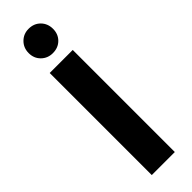

<svg xmlns="http://www.w3.org/2000/svg" viewBox="-309 -928 931 931"><g transform="rotate(-45 156.5 -462.0)"><path d="M77 -700H235V0H77ZM156 -924Q193 -924 216.5 -900Q240 -876 240 -840Q240 -804 216.5 -780.5Q193 -757 156 -757Q121 -757 97 -780.5Q73 -804 73 -840Q73 -876 97 -900Q121 -924 156 -924Z"/></g></svg>

Font: Alexandria SemiBold
Style: Regular
Weight: 600
Designer: Mohamed Gaber
Foundry: Kief Type Foundry
Version: Version 5.100